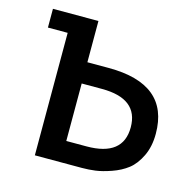

<svg xmlns="http://www.w3.org/2000/svg" viewBox="-88 -654 745 742"><g transform="rotate(15 284.5 -282.5)"><path d="M302 -400Q544 -400 544 -201Q544 -150 525.5 -111.5Q507 -73 480.5 -52.5Q454 -32 418 -19.5Q382 -7 355.5 -3.5Q329 0 302 0H114V-490H35V-565H217V-400ZM298 -85Q444 -85 444 -200Q444 -315 298 -315H217V-85Z"/></g></svg>

Font: MB Grotesk
Style: Regular
Weight: 400
Designer: Nawras Khrais
Foundry: Nawras Khrais
Version: Version 1.000;PS 001.000;hotconv 1.0.88;makeotf.lib2.5.64775